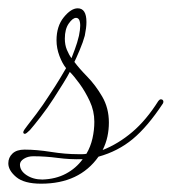

<svg xmlns="http://www.w3.org/2000/svg" viewBox="-66 -414 413 462"><path d="M33 28Q-8 28 -27 12Q-46 -4 -46 -21Q-46 -35 -36 -44.5Q-26 -54 -7 -54Q22 -54 56.5 -48.5Q91 -43 122 -43Q127 -43 132.5 -43Q138 -43 142 -44Q152 -61 156.5 -81Q161 -101 161 -121Q161 -147 150 -170.5Q139 -194 125.5 -212.5Q112 -231 102 -241Q97 -231 85.5 -212.5Q74 -194 63 -177Q49 -155 31.5 -132.5Q14 -110 6 -101Q-3 -92 -6 -92Q-10 -92 -10 -96Q-10 -98 -7 -102.5Q-4 -107 0 -112Q5 -118 21.5 -140Q38 -162 52 -184Q68 -208 78.5 -225.5Q89 -243 93 -250Q84 -261 77 -279.5Q70 -298 70 -317Q70 -351 87.5 -372.5Q105 -394 121 -394Q142 -394 142 -361Q142 -354 141 -346Q140 -338 138 -328Q134 -313 125.5 -293Q117 -273 113 -265Q124 -250 144 -229.5Q164 -209 180 -181.5Q196 -154 196 -119Q196 -102 192.5 -85.5Q189 -69 181 -53Q219 -68 252.5 -96.5Q286 -125 315 -171Q318 -175 321 -175Q325 -175 326.5 -172Q328 -169 326 -165Q289 -109 253.5 -79.5Q218 -50 171 -37Q125 28 33 28ZM106 -274Q108 -279 114 -295Q120 -311 124 -328Q127 -343 127 -352Q127 -371 117 -371Q109 -371 99.5 -357.5Q90 -344 90 -321Q90 -306 95 -294Q100 -282 106 -274ZM36 18Q68 17 92.5 4Q117 -9 133 -31Q103 -30 73 -34Q43 -38 14 -38Q1 -38 -8.5 -32Q-18 -26 -18 -18Q-18 -3 -2 7.5Q14 18 36 18Z"/></svg>

Font: Gwendolyn
Style: Regular
Weight: 400
Designer: Robert E. Leuschke
Foundry: Robert E. Leuschke
Version: Version 1.010; ttfautohint (v1.8.3)